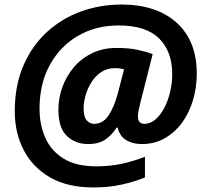

<svg xmlns="http://www.w3.org/2000/svg" viewBox="-20 -734 896 845"><path d="M391 91Q277 91 200 46.5Q123 2 84 -74Q45 -150 45 -244Q45 -358 83 -445.5Q121 -533 186.5 -593Q252 -653 336.5 -683.5Q421 -714 514 -714Q669 -714 757.5 -634Q846 -554 846 -410Q846 -351 830 -295.5Q814 -240 782.5 -196Q751 -152 706 -126Q661 -100 604 -100Q565 -100 536 -117Q507 -134 498 -172H493Q472 -139 443 -119.5Q414 -100 368 -100Q312 -100 274.5 -135.5Q237 -171 237 -251Q237 -302 254.5 -350.5Q272 -399 305 -438Q338 -477 385.5 -500Q433 -523 492 -523Q546 -523 584 -515Q622 -507 652 -496L600 -291Q595 -269 591 -253.5Q587 -238 587 -222Q587 -204 595 -196.5Q603 -189 615 -189Q642 -189 664.5 -208.5Q687 -228 703.5 -260Q720 -292 729 -330.5Q738 -369 738 -408Q738 -507 680.5 -564.5Q623 -622 502 -622Q403 -622 324.5 -577Q246 -532 200 -449.5Q154 -367 154 -255Q154 -186 179 -128.5Q204 -71 259 -36.5Q314 -2 403 -2Q464 -2 515 -13Q566 -24 618 -44V47Q571 66 514.5 78.5Q458 91 391 91ZM394 -189Q433 -189 457.5 -225.5Q482 -262 498 -321L526 -429Q517 -431 508 -432.5Q499 -434 486 -434Q451 -434 425 -416.5Q399 -399 382 -371.5Q365 -344 356.5 -313.5Q348 -283 348 -257Q348 -219 362 -204Q376 -189 394 -189Z"/></svg>

Font: BC Sans
Style: Bold Italic
Weight: 700
Italic angle: -12°
Designer: Monotype Design Team
Province of B.C.
Foundry: Monotype Imaging Inc.
Version: Version 2.000;GOOG;noto-source:20170915:90ef993387c0